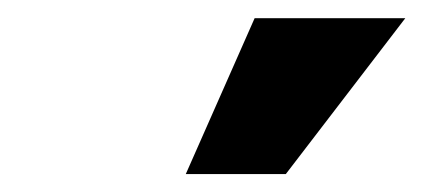

<svg xmlns="http://www.w3.org/2000/svg" viewBox="-20 -804 487 210"><path d="M183.2 -613.6 258.5 -784.1H423.3L292.6 -613.6Z"/></svg>

Font: Karasuma Gothic
Style: Italic
Weight: 900
Italic angle: -9.39999°
Designer: Rasmus Andersson / Ryoko Nishizuka
Foundry: Genbu
Version: Version 1.00